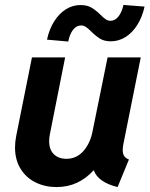

<svg xmlns="http://www.w3.org/2000/svg" viewBox="-20 -758 615 786"><path d="M41.5 -154.3Q41.5 -177.7 46.4 -201.7L110.8 -522.9H246.6L184.1 -208Q181.2 -193.4 181.2 -180.2Q181.2 -145.5 200.4 -126.7Q219.7 -107.9 251.5 -107.9Q293 -107.9 320.8 -138.9Q348.6 -169.9 358.4 -217.8L420.4 -522.9H556.2L484.9 -167.5Q482.4 -152.8 482.4 -144Q482.4 -128.4 488.5 -119.1Q494.6 -109.9 507.8 -105L461.4 7.8Q421.4 -2 397 -19.3Q372.6 -36.6 364.3 -60.1H362.3Q333.5 -27.8 295.4 -10Q257.3 7.8 211.4 7.8Q164.6 7.8 125.7 -11.2Q86.9 -30.3 64.2 -67.1Q41.5 -104 41.5 -154.3ZM309.1 -737.3Q336.4 -737.3 354 -727.1Q371.6 -716.8 391.1 -697.8Q403.8 -685.1 412.8 -679Q421.9 -672.9 432.6 -672.9Q451.2 -672.9 465.1 -690.7Q479 -708.5 485.4 -737.8L571.8 -731Q562.5 -688.5 542.2 -656.2Q522 -624 493.9 -606.4Q465.8 -588.9 434.1 -588.9Q407.7 -588.9 390.9 -598.9Q374 -608.9 354.5 -627.9Q341.3 -641.1 332 -647.5Q322.8 -653.8 311.5 -653.8Q292.5 -653.8 278.8 -635.7Q265.1 -617.7 259.3 -587.9L172.4 -595.7Q181.6 -638.7 201.9 -670.7Q222.2 -702.6 249.8 -720Q277.3 -737.3 309.1 -737.3Z"/></svg>

Font: Reddit Sans Fudge
Style: Bold
Weight: 700
Italic angle: -11.25°
Designer: Stephen Hutchings
Version: Version 1.013